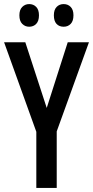

<svg xmlns="http://www.w3.org/2000/svg" viewBox="-20 -921 456 941"><path d="M209 -392 312 -714H416L258 -277V0H158V-275L0 -714H104ZM75 -846Q75 -873 89 -887Q103 -901 123 -901Q144 -901 157.5 -887Q171 -873 171 -846Q171 -818 157.5 -804Q144 -790 123 -790Q103 -790 89 -804Q75 -818 75 -846ZM244 -846Q244 -873 257.5 -887Q271 -901 292 -901Q313 -901 326.5 -887Q340 -873 340 -846Q340 -818 326.5 -804Q313 -790 292 -790Q270 -790 257 -804Q244 -818 244 -846Z"/></svg>

Font: Noto Sans Khmer UI ExtraCondensed Medium
Style: Regular
Weight: 500
Width: 2
Designer: Danh Hong and the Monotype Design Team
Foundry: Monotype Imaging Inc.
Version: Version 2.002; ttfautohint (v1.8.4.7-5d5b)